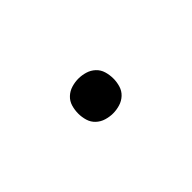

<svg xmlns="http://www.w3.org/2000/svg" viewBox="-9 -537 394 394"><g transform="rotate(45 187.5 -340.0)"><path d="M188 -289Q177 -289 167 -292Q157 -295 150 -302.5Q143 -310 140 -320Q137 -330 137 -340Q137 -350 140 -360Q143 -370 150 -377.5Q157 -385 167 -388Q177 -391 188 -391Q198 -391 208 -388Q218 -385 225 -377.5Q232 -370 235 -360Q238 -350 238 -340Q238 -330 235 -320Q232 -310 225 -302.5Q218 -295 208 -292Q198 -289 188 -289Z"/></g></svg>

Font: Zed Sans Extralight
Style: Regular
Weight: 200
Designer: Belleve Invis
Foundry: Belleve Invis
Version: Version 1.0.0; ttfautohint (v1.8.4)